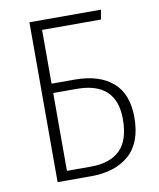

<svg xmlns="http://www.w3.org/2000/svg" viewBox="-79 -746 668 809"><g transform="rotate(-10 255.5 -342.0)"><path d="M468 -213Q468 -105 408.5 -52.5Q349 0 245 0H102V-684H408L401 -643H149V-413H247Q353 -413 410.5 -363Q468 -313 468 -213ZM419 -214Q419 -373 249 -373H149V-40H252Q333 -40 376 -81.5Q419 -123 419 -214Z"/></g></svg>

Font: Fira Sans Condensed ExtraLight
Style: Regular
Weight: 275
Width: 3
Designer: Carrois Corporate & Edenspiekermann AG
Foundry: Carrois Corporate GbR & Edenspiekermann AG
Version: Version 4.203